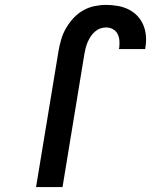

<svg xmlns="http://www.w3.org/2000/svg" viewBox="-20 -763 640 783"><path d="M127 0 219 -557Q223 -580 230 -603.5Q237 -627 249.5 -648.5Q262 -670 279.5 -689Q297 -708 319 -720.5Q341 -733 365 -738Q389 -743 412 -743Q436 -743 459.5 -739Q483 -735 503.5 -725Q524 -715 539.5 -699Q555 -683 564 -662Q573 -641 575 -617.5Q577 -594 573 -570Q573 -568 572.5 -566.5Q572 -565 572 -563H465Q465 -564 465 -565Q465 -566 466 -566Q468 -581 467 -596.5Q466 -612 459.5 -624.5Q453 -637 440.5 -644Q428 -651 412 -651Q400 -651 388 -646.5Q376 -642 366 -633Q356 -624 349 -613Q342 -602 337 -590Q332 -578 329 -566Q326 -554 324 -542L235 0Z"/></svg>

Font: Iosevka Curly SmBdExObl
Style: Regular
Weight: 600
Width: 7
Italic angle: -9°
Monospace: yes
Designer: Belleve Invis
Foundry: Belleve Invis
Version: Version 11.1.0; ttfautohint (v1.8.3)